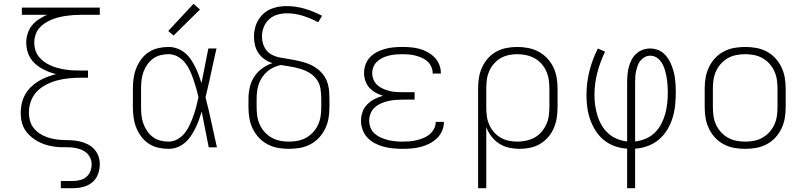

<svg xmlns="http://www.w3.org/2000/svg" viewBox="-20 -775 4240 1010"><path d="M300 215V177H365Q384 177 402.5 172Q421 167 435 155Q449 143 455.5 125Q462 107 462 88Q462 70 453.5 53Q445 36 430 25Q415 14 397 8.5Q379 3 360.5 1Q342 -1 323.5 -0.5Q305 0 286.5 -1.5Q268 -3 249.5 -6.5Q231 -10 213.5 -16Q196 -22 179.5 -31Q163 -40 148.5 -51.5Q134 -63 122 -77.5Q110 -92 102.5 -109Q95 -126 92 -144.5Q89 -163 89 -182Q89 -207 94.5 -231.5Q100 -256 112.5 -278Q125 -300 143 -317.5Q161 -335 182.5 -348Q204 -361 227.5 -370Q251 -379 275 -385Q255 -390 235.5 -397.5Q216 -405 198 -415.5Q180 -426 164.5 -440Q149 -454 138.5 -471.5Q128 -489 123 -509.5Q118 -530 118 -550Q118 -575 125.5 -598.5Q133 -622 148 -641Q163 -660 184 -673.5Q205 -687 227 -697H95V-735H505V-697H402Q383 -697 363 -695.5Q343 -694 323.5 -691Q304 -688 285 -683Q266 -678 247.5 -670Q229 -662 213 -651Q197 -640 184.5 -624.5Q172 -609 166 -589.5Q160 -570 160 -550Q160 -531 166 -511.5Q172 -492 184.5 -476.5Q197 -461 213 -449.5Q229 -438 247.5 -430Q266 -422 285 -417Q304 -412 323.5 -409Q343 -406 363 -405Q383 -404 402 -404H443V-366H402Q372 -366 341.5 -363Q311 -360 281 -352Q251 -344 223.5 -330Q196 -316 174.5 -294Q153 -272 142.5 -242.5Q132 -213 132 -182Q132 -182 132 -182Q132 -182 132 -182Q132 -160 138 -139Q144 -118 157.5 -101Q171 -84 189.5 -72Q208 -60 228.5 -53Q249 -46 270.5 -42.5Q292 -39 313.5 -38.5Q335 -38 357 -37Q379 -36 400 -31Q421 -26 440.5 -16.5Q460 -7 475 9Q490 25 497.5 46Q505 67 505 88Q505 115 495.5 141Q486 167 465.5 184Q445 201 418.5 208Q392 215 365 215Z M867 8Q840 8 813 2Q786 -4 763 -19Q740 -34 723.5 -56Q707 -78 697 -103Q687 -128 683 -155.5Q679 -183 679 -210V-310Q679 -337 683 -364.5Q687 -392 697 -417Q707 -442 723.5 -464Q740 -486 763 -501Q786 -516 813 -522Q840 -528 867 -528Q890 -528 912 -520Q934 -512 952 -497.5Q970 -483 983 -464Q996 -445 1006.5 -424Q1017 -403 1025 -381.5Q1033 -360 1040 -338Q1049 -384 1058 -429.5Q1067 -475 1076 -520H1119Q1104 -456 1090.5 -391.5Q1077 -327 1061 -263Q1078 -198 1092 -132Q1106 -66 1121 0H1078Q1069 -47 1059.5 -94Q1050 -141 1041 -188Q1034 -165 1026 -143Q1018 -121 1007.5 -100Q997 -79 984 -59.5Q971 -40 953 -24.5Q935 -9 913 -0.5Q891 8 867 8ZM867 -30Q892 -30 914.5 -43Q937 -56 952.5 -76Q968 -96 978.5 -119Q989 -142 997.5 -166Q1006 -190 1012.5 -214.5Q1019 -239 1024 -263Q1019 -287 1012 -311Q1005 -335 997 -358.5Q989 -382 978.5 -404.5Q968 -427 952.5 -446Q937 -465 914.5 -477.5Q892 -490 867 -490Q845 -490 823.5 -484.5Q802 -479 784.5 -466Q767 -453 754.5 -435Q742 -417 734.5 -396Q727 -375 724.5 -353.5Q722 -332 722 -310V-210Q722 -188 724.5 -166.5Q727 -145 734.5 -124Q742 -103 754.5 -85Q767 -67 784.5 -54Q802 -41 823.5 -35.5Q845 -30 867 -30ZM893 -588 865 -612 998 -755 1032 -725Z M1500 8Q1471 8 1442.5 3Q1414 -2 1388 -15.5Q1362 -29 1342 -50.5Q1322 -72 1309.5 -98Q1297 -124 1292 -152.5Q1287 -181 1287 -210V-255Q1287 -285 1294 -315.5Q1301 -346 1317.5 -371.5Q1334 -397 1359 -415Q1384 -433 1413 -443Q1391 -450 1372 -463Q1353 -476 1340 -495Q1327 -514 1321.5 -536.5Q1316 -559 1316 -582Q1316 -604 1321 -625.5Q1326 -647 1337 -666.5Q1348 -686 1364.5 -701.5Q1381 -717 1401 -726Q1421 -735 1443 -739Q1465 -743 1487 -743Q1536 -743 1583.5 -729Q1631 -715 1674 -692L1654 -658Q1616 -678 1574.5 -691.5Q1533 -705 1490 -705Q1464 -705 1439.5 -698Q1415 -691 1396 -674Q1377 -657 1367.5 -632.5Q1358 -608 1358 -583Q1358 -563 1364 -544Q1370 -525 1382 -510Q1394 -495 1412 -486Q1430 -477 1449 -473Q1468 -469 1487 -466.5Q1506 -464 1525.5 -460Q1545 -456 1563.5 -451.5Q1582 -447 1600.5 -440Q1619 -433 1635.5 -422.5Q1652 -412 1666 -398.5Q1680 -385 1690 -368Q1700 -351 1705 -332Q1710 -313 1711.5 -293.5Q1713 -274 1713 -255V-210Q1713 -181 1708 -152.5Q1703 -124 1690.5 -98Q1678 -72 1658 -50.5Q1638 -29 1612 -15.5Q1586 -2 1557.5 3Q1529 8 1500 8ZM1500 -30Q1523 -30 1546.5 -34.5Q1570 -39 1590.5 -50.5Q1611 -62 1627 -79.5Q1643 -97 1653 -118.5Q1663 -140 1666.5 -163.5Q1670 -187 1670 -210V-255Q1670 -281 1666 -307.5Q1662 -334 1647 -355.5Q1632 -377 1609 -391Q1586 -405 1561 -412.5Q1536 -420 1510 -424.5Q1484 -429 1458 -433Q1438 -429 1419.5 -420.5Q1401 -412 1386 -399Q1371 -386 1359.5 -369Q1348 -352 1341.5 -333.5Q1335 -315 1332.5 -295Q1330 -275 1330 -255V-210Q1330 -187 1333.5 -163.5Q1337 -140 1347 -118.5Q1357 -97 1373 -79.5Q1389 -62 1409.5 -50.5Q1430 -39 1453.5 -34.5Q1477 -30 1500 -30Z M2097 8Q2073 8 2048 5.5Q2023 3 1999.5 -3Q1976 -9 1953.5 -20.5Q1931 -32 1914 -49.5Q1897 -67 1888 -91Q1879 -115 1879 -139Q1879 -163 1887 -186Q1895 -209 1912 -226Q1929 -243 1950.5 -254Q1972 -265 1995 -271Q1975 -277 1956 -287.5Q1937 -298 1923 -313.5Q1909 -329 1902 -349.5Q1895 -370 1895 -391Q1895 -414 1903 -436Q1911 -458 1927 -474.5Q1943 -491 1963.5 -501.5Q1984 -512 2006.5 -518Q2029 -524 2051.5 -526Q2074 -528 2097 -528Q2120 -528 2142.5 -526Q2165 -524 2187 -518Q2209 -512 2229 -501Q2249 -490 2265 -474Q2281 -458 2290 -436.5Q2299 -415 2299 -393Q2299 -392 2299 -390.5Q2299 -389 2299 -388H2256Q2256 -389 2256 -389.5Q2256 -390 2256 -391Q2256 -408 2248.5 -424.5Q2241 -441 2228 -452.5Q2215 -464 2199 -471Q2183 -478 2166 -482.5Q2149 -487 2131.5 -488.5Q2114 -490 2097 -490Q2080 -490 2062.5 -488.5Q2045 -487 2027.5 -483Q2010 -479 1994 -471.5Q1978 -464 1965 -452.5Q1952 -441 1945 -424.5Q1938 -408 1938 -390Q1938 -373 1945 -356Q1952 -339 1965.5 -327Q1979 -315 1995.5 -308Q2012 -301 2029 -296.5Q2046 -292 2064 -291Q2082 -290 2100 -290H2161V-251H2100Q2080 -251 2060.5 -249.5Q2041 -248 2022 -243.5Q2003 -239 1984.5 -231Q1966 -223 1951.5 -210Q1937 -197 1929.5 -178.5Q1922 -160 1922 -140Q1922 -121 1929.5 -102.5Q1937 -84 1951.5 -71.5Q1966 -59 1984 -51Q2002 -43 2020.5 -38.5Q2039 -34 2058.5 -32Q2078 -30 2097 -30Q2116 -30 2135 -31.5Q2154 -33 2172 -37.5Q2190 -42 2207.5 -49Q2225 -56 2239.5 -68Q2254 -80 2263 -97Q2272 -114 2272 -133Q2272 -133 2272 -133.5Q2272 -134 2272 -134H2315Q2315 -134 2315 -133.5Q2315 -133 2315 -132Q2315 -108 2305 -85.5Q2295 -63 2277.5 -46.5Q2260 -30 2238 -19Q2216 -8 2192.5 -2Q2169 4 2145 6Q2121 8 2097 8Z M2495 215V-310Q2495 -338 2499.5 -366.5Q2504 -395 2516 -421Q2528 -447 2547 -468.5Q2566 -490 2591 -503.5Q2616 -517 2644 -522.5Q2672 -528 2701 -528Q2730 -528 2758.5 -522.5Q2787 -517 2812.5 -503.5Q2838 -490 2858 -469Q2878 -448 2890.5 -422Q2903 -396 2908 -367.5Q2913 -339 2913 -310V-210Q2913 -182 2908.5 -154Q2904 -126 2893 -100.5Q2882 -75 2863.5 -53.5Q2845 -32 2821 -18Q2797 -4 2769.5 2Q2742 8 2714 8Q2686 8 2658 2Q2630 -4 2606 -19.5Q2582 -35 2565 -57.5Q2548 -80 2538 -107V215ZM2701 -30Q2724 -30 2747.5 -35Q2771 -40 2791.5 -51Q2812 -62 2827.5 -80Q2843 -98 2853 -119Q2863 -140 2866.5 -163.5Q2870 -187 2870 -210V-310Q2870 -333 2866.5 -356.5Q2863 -380 2853.5 -401Q2844 -422 2828 -440Q2812 -458 2791.5 -469Q2771 -480 2747.5 -485Q2724 -490 2701 -490Q2678 -490 2655 -485Q2632 -480 2612.5 -468.5Q2593 -457 2577.5 -439Q2562 -421 2553 -400Q2544 -379 2541 -356Q2538 -333 2538 -310V-210Q2538 -187 2541 -164Q2544 -141 2553 -120Q2562 -99 2577.5 -81Q2593 -63 2612.5 -51.5Q2632 -40 2655 -35Q2678 -30 2701 -30Z M3279 215V7Q3246 5 3214.5 -6Q3183 -17 3157.5 -37.5Q3132 -58 3114 -86Q3096 -114 3085 -145Q3074 -176 3069.5 -208.5Q3065 -241 3065 -274Q3065 -338 3080.5 -400.5Q3096 -463 3125 -520L3163 -503Q3137 -450 3122 -392Q3107 -334 3107 -275Q3107 -247 3111 -220Q3115 -193 3123 -166.5Q3131 -140 3145 -116Q3159 -92 3179.5 -73.5Q3200 -55 3225.5 -44.5Q3251 -34 3279 -31V-343Q3279 -363 3281 -383.5Q3283 -404 3288 -423Q3293 -442 3302.5 -460.5Q3312 -479 3327 -492.5Q3342 -506 3361 -513Q3380 -520 3401 -520Q3419 -520 3437 -514Q3455 -508 3469 -496Q3483 -484 3493.5 -468.5Q3504 -453 3511 -435.5Q3518 -418 3523 -400Q3528 -382 3530.5 -364Q3533 -346 3534 -327Q3535 -308 3535 -290Q3535 -256 3531.5 -222Q3528 -188 3518 -155Q3508 -122 3490 -92.5Q3472 -63 3446 -41Q3420 -19 3387.5 -7Q3355 5 3321 7V215ZM3321 -31Q3350 -34 3377 -45.5Q3404 -57 3424.5 -77Q3445 -97 3458.5 -123Q3472 -149 3479.5 -176.5Q3487 -204 3490 -233Q3493 -262 3493 -290Q3493 -305 3492 -319.5Q3491 -334 3489.5 -348.5Q3488 -363 3485 -377.5Q3482 -392 3478 -406Q3474 -420 3467.5 -433Q3461 -446 3451.5 -457.5Q3442 -469 3428.5 -475.5Q3415 -482 3401 -482Q3386 -482 3372.5 -475Q3359 -468 3349.5 -456.5Q3340 -445 3335 -431Q3330 -417 3326.5 -402.5Q3323 -388 3322 -373Q3321 -358 3321 -343Z M3900 8Q3871 8 3842.5 3Q3814 -2 3788 -15.5Q3762 -29 3742 -50.5Q3722 -72 3709.5 -98Q3697 -124 3692 -152.5Q3687 -181 3687 -210V-310Q3687 -339 3692 -367.5Q3697 -396 3709.5 -422Q3722 -448 3742 -469.5Q3762 -491 3788 -504.5Q3814 -518 3842.5 -523Q3871 -528 3900 -528Q3929 -528 3957.5 -523Q3986 -518 4012 -504.5Q4038 -491 4058 -469.5Q4078 -448 4090.5 -422Q4103 -396 4108 -367.5Q4113 -339 4113 -310V-210Q4113 -181 4108 -152.5Q4103 -124 4090.5 -98Q4078 -72 4058 -50.5Q4038 -29 4012 -15.5Q3986 -2 3957.5 3Q3929 8 3900 8ZM3900 -30Q3923 -30 3946.5 -34.5Q3970 -39 3990.5 -50.5Q4011 -62 4027 -79.5Q4043 -97 4053 -118.5Q4063 -140 4066.5 -163.5Q4070 -187 4070 -210V-310Q4070 -333 4066.5 -356.5Q4063 -380 4053 -401.5Q4043 -423 4027 -440.5Q4011 -458 3990.5 -469.5Q3970 -481 3946.5 -485.5Q3923 -490 3900 -490Q3877 -490 3853.5 -485.5Q3830 -481 3809.5 -469.5Q3789 -458 3773 -440.5Q3757 -423 3747 -401.5Q3737 -380 3733.5 -356.5Q3730 -333 3730 -310V-210Q3730 -187 3733.5 -163.5Q3737 -140 3747 -118.5Q3757 -97 3773 -79.5Q3789 -62 3809.5 -50.5Q3830 -39 3853.5 -34.5Q3877 -30 3900 -30Z"/></svg>

Font: Iosevka SS04 XLt Ex
Style: Regular
Weight: 200
Width: 7
Monospace: yes
Designer: Belleve Invis
Foundry: Belleve Invis
Version: Version 19.0.0; ttfautohint (v1.8.4)